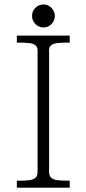

<svg xmlns="http://www.w3.org/2000/svg" viewBox="-20 -864 398 884"><path d="M153 -73V-632Q153 -648.5 142.2 -656.2Q131.5 -664 112.5 -666Q93.5 -668 57.5 -668V-700H301V-668Q265 -668 246 -666Q227 -664 216.5 -656.2Q206 -648.5 206 -632V-73Q206 -54.5 215.5 -45.8Q225 -37 244 -34.5Q263 -32 301 -32V0H57.5V-32Q96 -32 115 -34.5Q134 -37 143.5 -45.8Q153 -54.5 153 -73ZM127.5 -790.5Q127.5 -812.5 143.2 -828Q159 -843.5 180.5 -843.5Q201.5 -843.5 217 -827.8Q232.5 -812 232.5 -790.5Q232.5 -769 217 -753.2Q201.5 -737.5 180.5 -737.5Q159 -737.5 143.2 -753.2Q127.5 -769 127.5 -790.5Z"/></svg>

Font: Didactic
Style: Regular
Weight: 400
Designer: Tyler Finck
Foundry: Etcetera Type Co
Version: Version 3.007;FEAKit 1.0